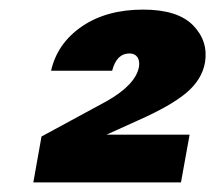

<svg xmlns="http://www.w3.org/2000/svg" viewBox="-20 -734 451 402"><path d="M86.9 -585.9Q100.1 -643.6 151.6 -678.7Q203.1 -713.9 279.8 -713.9Q352.1 -713.9 384.3 -680.9Q416.5 -647.9 409.2 -603Q402.8 -567.4 370.6 -540Q338.4 -512.7 269 -481.9L203.1 -452.1H377L358.9 -352.1H49.8L66.9 -448.2L203.1 -522Q264.2 -556.6 271 -594.2Q272.9 -606.9 267.6 -614.5Q262.2 -622.1 251 -622.1Q224.1 -622.1 214.8 -585.9Z"/></svg>

Font: SVN-Poppins
Style: Bold Italic
Weight: 700
Italic angle: -10°
Designer: Ninad Kale (Devanagari), Jonny Pinhorn (Latin)
Foundry: Indian Type Foundry
Version: Version 3.002 2017